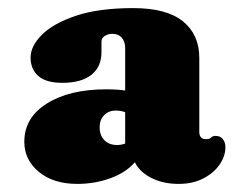

<svg xmlns="http://www.w3.org/2000/svg" viewBox="-20 -736 592 474"><path d="M55.5 -594Q55.5 -622 83.2 -650Q111 -678 167.2 -697Q223.5 -716 308.5 -716Q391.5 -716 431.8 -683.2Q472 -650.5 472 -593V-409.5Q472 -403 475.5 -397.8Q479 -392.5 488.5 -392.5Q498 -392.5 501.2 -396.5Q504.5 -400.5 512.5 -400.5Q524 -400.5 530.2 -392.5Q536.5 -384.5 536.5 -372.5Q536.5 -351 522.5 -330.2Q508.5 -309.5 482.5 -295.8Q456.5 -282 421 -282Q382.5 -282 353.5 -296.8Q324.5 -311.5 313 -335.5Q291 -310 252.5 -296Q214 -282 171 -282Q111.5 -282 75.8 -311.8Q40 -341.5 40 -386Q40 -445.5 95.8 -480.5Q151.5 -515.5 243 -515.5Q269 -515.5 289 -512.5V-617.5Q289 -633.5 280.5 -643Q272 -652.5 257.5 -652.5Q246.5 -652.5 238.5 -647.2Q230.5 -642 230.5 -633.5V-607Q230.5 -571 205.5 -551.2Q180.5 -531.5 134 -531.5Q94 -531.5 74.8 -548.2Q55.5 -565 55.5 -594ZM226 -422Q226 -401.5 237.8 -389.8Q249.5 -378 269 -378Q279 -378 289 -381.5V-459Q278.5 -463 265.5 -463Q248 -463 237 -451.5Q226 -440 226 -422Z"/></svg>

Font: Fraunces 9pt S100 Black
Style: Regular
Weight: 900
Version: Version 1.000; ttfautohint (v1.8.3)